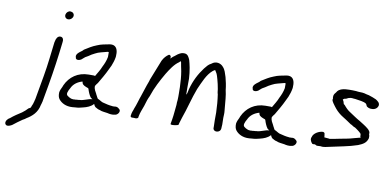

<svg xmlns="http://www.w3.org/2000/svg" viewBox="-78 -894 2694 1330"><g transform="rotate(10 1269.0 -229.0)"><path d="M18 195C30 204 49 194 60 188C80 171 103 156 125 140C135 135 143 130 150 124C187 102 222 71 232 17C234 10 237 3 238 -4C240 -7 239 -10 240 -13L261 -131C279 -234 293 -335 304 -432C308 -453 304 -473 283 -473C264 -473 254 -453 251 -434L249 -426C239 -347 232 -269 217 -185L188 -21C187 -17 187 -13 185 -9C184 -2 182 4 180 10C178 22 171 31 168 43C167 49 158 52 152 55C140 68 128 79 113 90C88 106 60 124 38 143L26 151C12 163 4 184 18 195ZM291 -630C288 -613 299 -600 316 -600C330 -600 345 -612 348 -627C351 -642 340 -656 324 -656L322 -657C307 -657 294 -645 291 -630Z M342 -92C341 -72 344 -55 354 -43C372 -21 404 -3 449 -6C456 -6 464 -7 471 -8C489 -8 507 -13 523 -17C549 -23 577 -34 593 -53C594 -52 595 -51 597 -51C598 -44 602 -39 607 -34C617 -29 627 -21 641 -19C654 -12 678 -11 696 -8C710 -4 732 -1 749 -6C763 -6 783 -26 776 -44C769 -52 757 -65 738 -61H730C727 -60 724 -60 722 -61L704 -63L687 -66C676 -68 660 -72 650 -75C637 -80 625 -90 613 -94C609 -101 605 -107 602 -114C600 -117 598 -120 597 -124C589 -141 577 -153 578 -178C582 -186 589 -194 595 -202C606 -220 614 -234 624 -252C634 -269 645 -291 654 -310L667 -337C675 -358 681 -374 685 -398C687 -408 685 -418 686 -428C684 -459 670 -485 631 -480C597 -473 571 -470 542 -457C510 -445 487 -429 459 -412C449 -399 438 -396 425 -383C417 -376 408 -363 413 -352C413 -325 450 -335 461 -349C472 -360 480 -365 497 -374C510 -383 525 -393 539 -399C563 -413 594 -417 624 -426H627C628 -426 630 -426 632 -425V-413V-398V-391C627 -364 617 -340 606 -319C597 -295 580 -269 568 -248L567 -246C563 -247 560 -248 556 -248H522C446 -248 390 -206 362 -145C360 -141 359 -136 357 -132C350 -118 345 -108 342 -92ZM397 -96 398 -101C400 -110 407 -124 412 -132C426 -164 455 -184 488 -193C489 -190 490 -186 491 -182C495 -169 513 -162 533 -155C534 -154 536 -153 537 -151C543 -131 552 -108 564 -93C568 -90 573 -87 577 -84C550 -84 519 -64 489 -64L484 -63L469 -62L463 -61H453C449 -60 446 -60 442 -61C437 -61 432 -62 428 -64C426 -64 425 -65 424 -66C418 -68 412 -71 408 -75C402 -78 395 -85 397 -96Z M858 -18C857 -13 860 -8 866 -7C868 -7 873 -6 878 -7C884 -6 890 -6 896 -6C905 -7 911 -11 912 -15L913 -24C918 -51 929 -75 938 -101L951 -143C955 -154 959 -164 964 -174C985 -238 1015 -293 1045 -345C1066 -379 1092 -420 1124 -441C1128 -445 1130 -448 1133 -450C1134 -449 1135 -446 1137 -444C1140 -422 1144 -409 1149 -382C1155 -349 1158 -307 1159 -272C1159 -242 1161 -212 1159 -180C1158 -170 1156 -157 1157 -147C1152 -108 1152 -82 1145 -41L1140 -12C1139 -8 1141 -6 1144 -6C1154 -2 1190 -9 1195 -13L1196 -18C1197 -21 1198 -25 1199 -29C1202 -41 1206 -53 1210 -65C1234 -130 1253 -213 1279 -280C1302 -331 1324 -388 1362 -420C1369 -426 1372 -427 1379 -431C1384 -421 1391 -414 1395 -403C1395 -400 1397 -398 1398 -395L1405 -371C1410 -352 1417 -325 1420 -304C1422 -291 1422 -279 1426 -269C1432 -230 1436 -184 1437 -142C1437 -108 1436 -72 1438 -40C1434 -19 1455 -6 1477 -17C1497 -28 1490 -49 1493 -67C1492 -85 1492 -96 1492 -115L1493 -139C1494 -156 1491 -169 1490 -187C1486 -229 1484 -270 1475 -307C1472 -338 1465 -370 1458 -396C1449 -422 1445 -444 1427 -463C1410 -484 1374 -494 1346 -470C1325 -460 1315 -445 1301 -428C1267 -383 1240 -332 1223 -268C1219 -250 1218 -237 1211 -228C1210 -261 1211 -301 1211 -341C1209 -367 1207 -393 1202 -417C1198 -437 1194 -454 1190 -468C1183 -485 1174 -508 1149 -508C1142 -509 1134 -507 1127 -505C1110 -498 1097 -488 1083 -476C1073 -470 1067 -462 1059 -455L1060 -462C1062 -471 1056 -480 1046 -480C1028 -469 1013 -452 1002 -430C982 -383 965 -333 945 -286C944 -281 943 -276 941 -272C927 -236 916 -197 903 -160C902 -157 901 -153 899 -149C896 -139 893 -128 889 -117C883 -99 879 -85 872 -69C871 -66 870 -64 870 -62C866 -52 863 -44 861 -36Z M1586 -92C1585 -72 1588 -55 1598 -43C1616 -21 1648 -3 1693 -6C1700 -6 1708 -7 1715 -8C1733 -8 1751 -13 1767 -17C1793 -23 1821 -34 1837 -53C1838 -52 1839 -51 1841 -51C1842 -44 1846 -39 1851 -34C1861 -29 1871 -21 1885 -19C1898 -12 1922 -11 1940 -8C1954 -4 1976 -1 1993 -6C2007 -6 2027 -26 2020 -44C2013 -52 2001 -65 1982 -61H1974C1971 -60 1968 -60 1966 -61L1948 -63L1931 -66C1920 -68 1904 -72 1894 -75C1881 -80 1869 -90 1857 -94C1853 -101 1849 -107 1846 -114C1844 -117 1842 -120 1841 -124C1833 -141 1821 -153 1822 -178C1826 -186 1833 -194 1839 -202C1850 -220 1858 -234 1868 -252C1878 -269 1889 -291 1898 -310L1911 -337C1919 -358 1925 -374 1929 -398C1931 -408 1929 -418 1930 -428C1928 -459 1914 -485 1875 -480C1841 -473 1815 -470 1786 -457C1754 -445 1731 -429 1703 -412C1693 -399 1682 -396 1669 -383C1661 -376 1652 -363 1657 -352C1657 -325 1694 -335 1705 -349C1716 -360 1724 -365 1741 -374C1754 -383 1769 -393 1783 -399C1807 -413 1838 -417 1868 -426H1871C1872 -426 1874 -426 1876 -425V-413V-398V-391C1871 -364 1861 -340 1850 -319C1841 -295 1824 -269 1812 -248L1811 -246C1807 -247 1804 -248 1800 -248H1766C1690 -248 1634 -206 1606 -145C1604 -141 1603 -136 1601 -132C1594 -118 1589 -108 1586 -92ZM1641 -96 1642 -101C1644 -110 1651 -124 1656 -132C1670 -164 1699 -184 1732 -193C1733 -190 1734 -186 1735 -182C1739 -169 1757 -162 1777 -155C1778 -154 1780 -153 1781 -151C1787 -131 1796 -108 1808 -93C1812 -90 1817 -87 1821 -84C1794 -84 1763 -64 1733 -64L1728 -63L1713 -62L1707 -61H1697C1693 -60 1690 -60 1686 -61C1681 -61 1676 -62 1672 -64C1670 -64 1669 -65 1668 -66C1662 -68 1656 -71 1652 -75C1646 -78 1639 -85 1641 -96Z M2115 -80C2113 -67 2124 -51 2130 -45C2136 -42 2143 -44 2149 -44C2153 -42 2158 -40 2163 -37C2172 -37 2181 -37 2191 -38C2212 -33 2234 -42 2253 -45C2317 -60 2384 -70 2444 -91C2475 -104 2498 -114 2509 -148C2509 -151 2510 -154 2510 -156C2509 -158 2509 -160 2510 -163C2510 -168 2508 -173 2506 -179C2510 -194 2500 -205 2490 -214C2469 -232 2450 -242 2427 -257C2401 -271 2378 -288 2353 -304C2334 -315 2318 -332 2305 -348L2297 -354C2297 -357 2296 -359 2295 -361C2294 -370 2289 -377 2285 -384C2288 -386 2293 -389 2296 -391C2305 -391 2313 -395 2321 -400L2333 -403H2334C2335 -403 2336 -404 2338 -404H2348C2351 -404 2354 -403 2356 -403C2361 -403 2365 -402 2370 -402C2399 -397 2427 -396 2447 -384C2450 -380 2453 -376 2455 -373L2454 -370C2459 -361 2478 -352 2495 -354C2516 -354 2534 -366 2538 -387C2539 -406 2524 -415 2511 -424C2496 -431 2478 -438 2461 -443C2458 -444 2456 -445 2453 -445L2439 -448C2431 -451 2420 -453 2410 -454C2403 -454 2394 -455 2384 -455L2374 -456L2366 -457C2358 -457 2349 -458 2341 -458H2318C2282 -458 2245 -452 2231 -424C2226 -417 2221 -413 2218 -405C2218 -403 2217 -401 2216 -398C2215 -390 2215 -383 2217 -378L2215 -368C2218 -356 2233 -336 2240 -327L2252 -312C2267 -294 2287 -277 2307 -265L2326 -253C2337 -245 2349 -239 2359 -231L2371 -223L2375 -222L2389 -213L2396 -209L2401 -208C2409 -202 2417 -198 2424 -192C2431 -188 2439 -179 2446 -173C2448 -169 2450 -164 2449 -158C2450 -156 2450 -154 2449 -151C2451 -149 2451 -147 2453 -145C2450 -144 2448 -143 2445 -143C2421 -138 2404 -131 2381 -126L2353 -120C2345 -119 2335 -117 2326 -115C2309 -111 2292 -109 2276 -105L2241 -99L2240 -100C2237 -100 2233 -101 2229 -101C2225 -102 2221 -102 2217 -102C2214 -102 2210 -102 2205 -103C2205 -112 2202 -124 2201 -132C2199 -135 2196 -138 2190 -139C2162 -139 2123 -117 2118 -90C2116 -87 2115 -83 2115 -80Z"/></g></svg>

Font: Scribbler
Style: Ita
Weight: 400
Designer: Mew Too
Foundry: Cannot Into Space Fonts
Version: Version 1.001